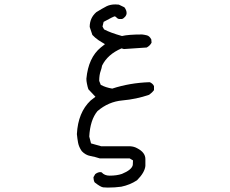

<svg xmlns="http://www.w3.org/2000/svg" viewBox="-20 -736 1040 869"><path d="M468 113Q459 113 447.5 112Q436 111 409 90Q404 84 403 66L411 52Q423 43 434 43L440 44Q453 59 476 59Q509 59 532 51Q576 33 581 11Q582 1 582 -10L567 -19H432Q411 -26 389 -30Q367 -34 350 -52Q337 -71 333.5 -89.5Q330 -108 328 -129Q333 -227 390 -281L412 -298L380 -332Q376 -344 374 -355Q374 -358 373 -360Q371 -369 371 -380Q380 -475 436 -521L455 -536L426 -554Q410 -565 398 -578L386 -614Q386 -655 416 -681Q440 -696 463 -708Q480 -716 502 -716L518 -715L543 -703Q553 -690 553 -677Q553 -668 546 -660Q539 -652 532 -650H518Q511 -652 507 -657Q503 -662 498 -662Q495 -662 449 -637L444 -616L451 -603Q479 -588 532 -573Q561 -580 623 -580Q633 -579 645 -576Q657 -573 665 -557V-555Q666 -551 666 -543Q659 -529 644 -521L541 -514L530 -517Q467 -490 442 -439Q440 -427 436 -416Q429 -397 429 -370L436 -352Q458 -340 488 -335Q567 -361 657 -364Q662 -363 668.5 -357.5Q675 -352 677 -346V-328Q670 -318 655 -307Q597 -287 534 -281.5Q471 -276 421 -233Q388 -193 384 -118L392 -87L438 -74H569Q587 -73 601 -65Q638 -46 638 -16V15Q635 45 600 80Q568 101 529 109Q500 113 468 113Z"/></svg>

Font: Yozai
Style: Regular
Weight: 400
Designer: LXGW / Y.OzVox
Foundry: LXGW / Y.OzVox
Version: Version 0.861;October 22, 2024